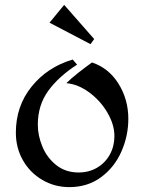

<svg xmlns="http://www.w3.org/2000/svg" viewBox="-20 -753 590 787"><path d="M296 -488Q221 -440 178 -381Q135 -322 135 -242Q135 -197 154 -151.5Q173 -106 211 -76Q249 -46 302 -46Q345 -46 378.5 -66Q412 -86 430.5 -120Q449 -154 449 -195Q449 -242 420.5 -291Q392 -340 346 -374Q300 -408 252 -412Q272 -432 300 -454Q328 -476 357 -497Q426 -474 466 -409.5Q506 -345 506 -266Q506 -196 477.5 -131.5Q449 -67 394 -26.5Q339 14 264 14Q204 14 153.5 -15.5Q103 -45 74 -96Q45 -147 45 -209Q45 -318 109.5 -398Q174 -478 278 -509ZM366 -593 243 -733 183 -660 351 -572Z"/></svg>

Font: Amita
Style: Regular
Weight: 400
Designer: Eduardo Rodriguez Tunni, Modular Infotech, Brian J. Bonislawsky
Foundry: Eduardo Rodriguez Tunni, Modular Infotech, Brian J. Bonislawsky
Version: Version 1.004